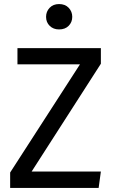

<svg xmlns="http://www.w3.org/2000/svg" viewBox="-20 -926 562 946"><path d="M466 0H30V-76L374 -609H66V-689H477V-612L136 -81H477ZM271 -781Q243 -781 225 -798.5Q207 -816 207 -843Q207 -869 224.5 -887.5Q242 -906 271 -906Q301 -906 318.5 -887.5Q336 -869 336 -843Q336 -817 318.5 -799Q301 -781 271 -781Z"/></svg>

Font: Trujillo
Style: Regular
Weight: 400
Designer: Fira Sans original fonts by bBox Type GmbH, Carrois Corporate GbR, & Edenspiekermann AG / Changes by Cristiano Sobral
Foundry: Fira Sans original fonts by bBox Type GmbH, Carrois Corporate GbR, & Edenspiekermann AG / Changes by Cristiano Sobral
Version: Version 4.301;October 17, 2021;FontCreator 14.0.0.2814 64-bi